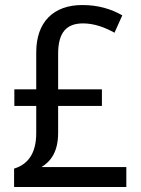

<svg xmlns="http://www.w3.org/2000/svg" viewBox="-20 -743 560 763"><path d="M307 -723C193 -723 124 -656 124 -535V-388H37V-322H124V-214C124 -131 89 -89 36 -73V0H482V-79H145C182 -102 211 -140 211 -215V-322H385V-388H211V-529C211 -614 244 -650 310 -650C355 -650 397 -634 435 -613L466 -682C422 -707 371 -723 307 -723Z"/></svg>

Font: Noto Sans Georgian SemiCondensed
Style: Regular
Weight: 400
Width: 4
Designer: Monotype Design Team, Akaki Razmadze
Foundry: Google LLC
Version: Version 2.005